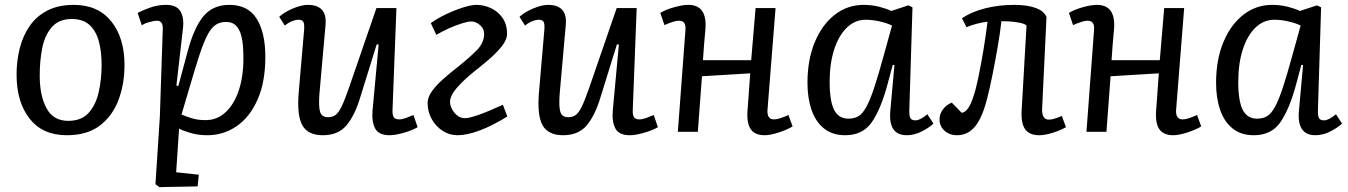

<svg xmlns="http://www.w3.org/2000/svg" viewBox="-20 -541 5534 788"><path d="M254 14Q155 14 101.5 -54Q48 -122 48 -235Q48 -291 61 -342.5Q74 -394 101.5 -434Q129 -474 174 -497.5Q219 -521 283 -521Q382 -521 436.5 -453.5Q491 -386 491 -274Q491 -198 467 -132.5Q443 -67 391 -26.5Q339 14 254 14ZM260 -45Q314 -45 343.5 -77.5Q373 -110 385 -162.5Q397 -215 397 -275Q397 -330 385.5 -372Q374 -414 347.5 -438.5Q321 -463 275 -463Q222 -463 193 -430Q164 -397 153.5 -344.5Q143 -292 143 -231Q143 -148 171 -96.5Q199 -45 260 -45Z M648 -421Q650 -456 624 -456Q613 -456 593 -450.5Q573 -445 562 -437L545 -488Q568 -500 598 -510.5Q628 -521 662 -521Q704 -521 720 -495.5Q736 -470 731 -425L704 -190L712 -188L749 -326Q776 -428 815 -474.5Q854 -521 921 -521Q998 -521 1033.5 -464Q1069 -407 1069 -308Q1069 -204 1037 -132Q1005 -60 951 -23Q897 14 831 14Q794 14 763 5Q732 -4 715 -13L703 166L796 176L791 224L634 227L618 215L636 -61ZM908 -451Q883 -451 865 -439Q847 -427 831.5 -397.5Q816 -368 799 -316.5Q782 -265 759 -186L725 -71Q743 -63 767.5 -55.5Q792 -48 824 -48Q871 -48 906 -80.5Q941 -113 960 -170Q979 -227 979 -301Q979 -322 977.5 -347.5Q976 -373 969.5 -397Q963 -421 948.5 -436Q934 -451 908 -451Z M1126 -472Q1148 -492 1183 -506.5Q1218 -521 1243 -521Q1324 -521 1316 -438L1291 -156Q1287 -102 1294 -81Q1301 -60 1326 -60Q1345 -60 1357.5 -69.5Q1370 -79 1382.5 -105Q1395 -131 1412 -180L1525 -508H1607L1591 -91Q1590 -69 1596 -60Q1602 -51 1618 -51Q1630 -51 1645.5 -56.5Q1661 -62 1677 -69L1694 -19Q1672 -6 1637 4Q1602 14 1579 14Q1534 14 1519.5 -14Q1505 -42 1509 -88L1534 -358L1526 -359L1458 -140Q1436 -67 1402 -26.5Q1368 14 1305 14Q1244 14 1221 -26.5Q1198 -67 1206 -162L1228 -417Q1230 -443 1225 -451.5Q1220 -460 1205 -460Q1193 -460 1177.5 -453.5Q1162 -447 1149 -436Z M1748 -446Q1774 -465 1809.5 -482Q1845 -499 1879.5 -510Q1914 -521 1936 -521Q1966 -521 1995 -507.5Q2024 -494 2042.5 -467.5Q2061 -441 2061 -402Q2061 -378 2039 -350.5Q2017 -323 1986 -296.5Q1955 -270 1928 -249Q1882 -212 1854.5 -180Q1827 -148 1827 -122Q1827 -110 1834.5 -94.5Q1842 -79 1856 -67.5Q1870 -56 1888 -56Q1924 -56 2044 -111L2062 -63Q2003 -26 1950 -6Q1897 14 1858 14Q1824 14 1796 -4.5Q1768 -23 1751.5 -53Q1735 -83 1735 -118Q1735 -142 1753 -167Q1771 -192 1800 -217.5Q1829 -243 1861 -268Q1905 -303 1936 -334Q1967 -365 1967 -402Q1967 -424 1949.5 -438.5Q1932 -453 1914 -453Q1901 -453 1875.5 -445Q1850 -437 1822 -424.5Q1794 -412 1771 -398Z M2112 -472Q2134 -492 2169 -506.5Q2204 -521 2229 -521Q2310 -521 2302 -438L2277 -156Q2273 -102 2280 -81Q2287 -60 2312 -60Q2331 -60 2343.5 -69.5Q2356 -79 2368.5 -105Q2381 -131 2398 -180L2511 -508H2593L2577 -91Q2576 -69 2582 -60Q2588 -51 2604 -51Q2616 -51 2631.5 -56.5Q2647 -62 2663 -69L2680 -19Q2658 -6 2623 4Q2588 14 2565 14Q2520 14 2505.5 -14Q2491 -42 2495 -88L2520 -358L2512 -359L2444 -140Q2422 -67 2388 -26.5Q2354 14 2291 14Q2230 14 2207 -26.5Q2184 -67 2192 -162L2214 -417Q2216 -443 2211 -451.5Q2206 -460 2191 -460Q2179 -460 2163.5 -453.5Q2148 -447 2135 -436Z M3059 -240 2861 -228 2844 0H2762L2793 -416Q2795 -438 2788 -447Q2781 -456 2766 -456Q2748 -456 2707 -438L2690 -488Q2713 -502 2747.5 -511.5Q2782 -521 2805 -521Q2884 -521 2875 -419Q2872 -388 2869.5 -357Q2867 -326 2865 -294H3063L3081 -508H3163L3130 -91Q3127 -51 3157 -51Q3176 -51 3216 -69L3233 -22Q3207 -7 3173.5 3.5Q3140 14 3118 14Q3078 14 3061 -11Q3044 -36 3048 -88Z M3712 -90Q3711 -65 3716.5 -56Q3722 -47 3737 -47Q3756 -47 3786 -72L3811 -34Q3795 -18 3764 -2Q3733 14 3702 14Q3625 14 3634 -86L3651 -274L3644 -275L3622 -193Q3595 -93 3558 -39.5Q3521 14 3449 14Q3396 14 3361.5 -14Q3327 -42 3310.5 -90.5Q3294 -139 3294 -201Q3294 -296 3324 -368Q3354 -440 3406 -480.5Q3458 -521 3524 -521Q3559 -521 3589.5 -513Q3620 -505 3638 -496L3708 -519L3725 -511ZM3462 -54Q3486 -54 3503 -64Q3520 -74 3535.5 -102Q3551 -130 3568 -181.5Q3585 -233 3608 -317L3641 -436Q3622 -446 3591 -453Q3560 -460 3533 -460Q3489 -460 3455.5 -427.5Q3422 -395 3403.5 -337.5Q3385 -280 3385 -205Q3385 -126 3403.5 -90Q3422 -54 3462 -54Z M3928 -466Q3966 -492 4022 -506.5Q4078 -521 4144 -521Q4197 -521 4231.5 -508Q4266 -495 4275 -471L4257 -94Q4256 -50 4284 -50Q4293 -50 4304.5 -53Q4316 -56 4338 -65L4355 -19Q4330 -5 4299 4.5Q4268 14 4245 14Q4205 14 4187.5 -10.5Q4170 -35 4173 -88L4193 -436Q4187 -444 4157.5 -449Q4128 -454 4090 -454Q4084 -402 4074 -344.5Q4064 -287 4053 -232.5Q4042 -178 4031 -135Q4011 -57 3981.5 -21.5Q3952 14 3908 14Q3877 14 3856.5 -4.5Q3836 -23 3836 -51Q3836 -73 3849.5 -91.5Q3863 -110 3886 -120L3927 -78Q3956 -81 3977 -151Q3986 -178 3996 -226.5Q4006 -275 4016 -334.5Q4026 -394 4033 -452Q4014 -450 3988.5 -443.5Q3963 -437 3947 -429Z M4736 -240 4538 -228 4521 0H4439L4470 -416Q4472 -438 4465 -447Q4458 -456 4443 -456Q4425 -456 4384 -438L4367 -488Q4390 -502 4424.5 -511.5Q4459 -521 4482 -521Q4561 -521 4552 -419Q4549 -388 4546.5 -357Q4544 -326 4542 -294H4740L4758 -508H4840L4807 -91Q4804 -51 4834 -51Q4853 -51 4893 -69L4910 -22Q4884 -7 4850.5 3.5Q4817 14 4795 14Q4755 14 4738 -11Q4721 -36 4725 -88Z M5389 -90Q5388 -65 5393.5 -56Q5399 -47 5414 -47Q5433 -47 5463 -72L5488 -34Q5472 -18 5441 -2Q5410 14 5379 14Q5302 14 5311 -86L5328 -274L5321 -275L5299 -193Q5272 -93 5235 -39.5Q5198 14 5126 14Q5073 14 5038.5 -14Q5004 -42 4987.5 -90.5Q4971 -139 4971 -201Q4971 -296 5001 -368Q5031 -440 5083 -480.5Q5135 -521 5201 -521Q5236 -521 5266.5 -513Q5297 -505 5315 -496L5385 -519L5402 -511ZM5139 -54Q5163 -54 5180 -64Q5197 -74 5212.5 -102Q5228 -130 5245 -181.5Q5262 -233 5285 -317L5318 -436Q5299 -446 5268 -453Q5237 -460 5210 -460Q5166 -460 5132.5 -427.5Q5099 -395 5080.5 -337.5Q5062 -280 5062 -205Q5062 -126 5080.5 -90Q5099 -54 5139 -54Z"/></svg>

Font: Literata 12pt
Style: Italic
Weight: 400
Italic angle: -2°
Designer: Latin by Veronika Burian and Jose Scaglione. Greek by Irene Vlachou. Cyrillic by Vera Evstafieva
Foundry: TypeTogether
Version: Version 3.002